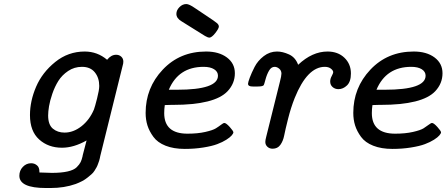

<svg xmlns="http://www.w3.org/2000/svg" viewBox="-20 -734 2219 954"><path d="M76.2 139.2Q76.2 113.3 93.5 95.2Q110.8 77.1 134.8 77.1Q151.9 77.1 164.1 87.9Q175.8 97.2 175.8 119.6Q175.8 121.1 175.8 123Q217.8 125 237.8 125Q284.7 125 315.9 117.9Q347.2 110.8 361.1 96.9Q375 83 380.6 71.5Q386.2 60.1 390.1 43Q391.1 39.1 391.1 37.1Q405.3 -18.1 410.2 -36.1Q346.2 0 288.1 0Q220.2 0 174.6 -41Q128.9 -82 128.9 -162.1Q128.9 -231.9 159.4 -303Q189.9 -374 254.4 -426Q318.8 -478 400.9 -478Q463.9 -478 512.2 -437Q532.2 -461.9 557.1 -461.9Q572.3 -461.9 582.5 -452.4Q592.8 -442.9 592.8 -428.2Q592.8 -418.5 589.8 -409.2L478 42L476.1 51.8Q474.1 60.5 472.7 64.7Q471.2 68.8 467.5 79.3Q463.9 89.8 460 96.9Q456.1 104 449.5 114.5Q442.9 125 433.8 132.6Q424.8 140.1 413.8 149.2Q402.8 158.2 387.9 166Q373 173.8 356 180.2Q299.8 200.2 231 200.2H208Q76.2 200.2 76.2 139.2ZM219.2 -160.2Q219.2 -114.3 242.7 -94.7Q266.1 -75.2 300.8 -75.2Q344.7 -75.2 384.8 -106.7Q424.8 -138.2 446.8 -189.9Q451.7 -203.1 462.4 -245.1Q473.1 -287.1 473.1 -307.1Q473.1 -347.2 451.2 -374.5Q429.2 -401.9 387.2 -401.9Q349.1 -401.9 318.6 -381.3Q288.1 -360.8 270 -332Q252 -303.2 240 -268.1Q228 -232.9 223.6 -206.1Q219.2 -179.2 219.2 -160.2Z M703.6 -172.9Q703.6 -297.9 788.6 -387.9Q873.5 -478 1003.9 -478Q1067.9 -478 1107.4 -448.5Q1147 -418.9 1147 -370.1Q1147 -319.3 1110.8 -280.8Q1046.9 -212.9 839.8 -212.9H831.5Q825.7 -212.9 814.7 -212.4Q803.7 -211.9 798.8 -211.9Q795.9 -191.9 795.9 -171.9Q795.9 -69.8 911.6 -69.8Q962.4 -69.8 1000 -78.4Q1037.6 -86.9 1052.7 -96.4Q1067.9 -106 1078.9 -114.5Q1089.8 -123 1094.7 -123Q1103.5 -123 1121.6 -103Q1139.6 -83 1139.6 -76.2Q1139.6 -71.3 1131.6 -61.5Q1123.5 -51.8 1104.7 -39.8Q1085.9 -27.8 1059.3 -17.8Q1032.7 -7.8 989.7 -1Q946.8 5.9 897.9 5.9Q842.8 5.9 802.7 -10Q762.7 -25.9 742.2 -54Q721.7 -82 712.6 -110.8Q703.6 -139.6 703.6 -172.9ZM818.8 -288.1H859.9Q1063 -288.1 1063 -357.9Q1063 -377.9 1043.9 -389.9Q1024.9 -401.9 991.7 -401.9Q866.7 -401.9 818.8 -288.1ZM856.4 -665Q856.4 -683.1 871.6 -698.5Q886.7 -713.9 905.8 -713.9Q919.9 -713.9 948.7 -693.8Q969.7 -679.7 1000.5 -659.2Q1049.3 -627 1058.3 -618.9Q1067.4 -610.8 1067.4 -602.1Q1067.4 -592.3 1049.6 -569.6Q1031.7 -546.9 1019.5 -546.9Q1013.7 -546.9 998.5 -555.4Q983.4 -564 882.3 -627.9Q856.4 -643.1 856.4 -665Z M1212.4 -317.9Q1212.4 -324.7 1220.9 -347.9Q1229.5 -371.1 1245.1 -401.6Q1260.7 -432.1 1290.5 -455.1Q1320.3 -478 1356.4 -478Q1384.3 -478 1416 -463.6Q1447.8 -449.2 1461.4 -412.1Q1531.2 -478 1607.4 -478Q1659.2 -478 1691.4 -447Q1723.6 -416 1723.6 -369.1Q1723.6 -328.1 1704.1 -309.6Q1684.6 -291 1661.6 -291Q1644.5 -291 1632.6 -301.5Q1620.6 -312 1620.6 -329.1Q1620.6 -342.3 1628.2 -356.2Q1635.7 -370.1 1635.7 -375Q1635.7 -383.8 1624.3 -392.8Q1612.8 -401.9 1593.8 -401.9Q1506.8 -401.9 1444.3 -247.1Q1425.3 -199.2 1411.4 -144Q1397.5 -88.9 1392.1 -61Q1386.7 -33.2 1373 -14.2Q1359.4 4.9 1334.5 4.9Q1319.3 4.9 1308.8 -4.6Q1298.3 -14.2 1298.3 -28.8Q1298.3 -37.6 1302.7 -54.2L1370.6 -327.1Q1378.4 -356.9 1378.4 -368.2Q1378.4 -383.3 1367.4 -392.6Q1356.4 -401.9 1344.7 -401.9Q1327.6 -401.9 1316.7 -382.8Q1305.7 -363.8 1299.1 -338.9Q1292.5 -314 1290.5 -311Q1285.6 -304.2 1260.7 -304.2H1236.3Q1212.4 -303.7 1212.4 -317.9Z M1735.4 -172.9Q1735.4 -297.9 1820.3 -387.9Q1905.3 -478 2035.6 -478Q2099.6 -478 2139.2 -448.5Q2178.7 -418.9 2178.7 -370.1Q2178.7 -319.3 2142.6 -280.8Q2078.6 -212.9 1871.6 -212.9H1863.3Q1857.4 -212.9 1846.4 -212.4Q1835.4 -211.9 1830.6 -211.9Q1827.6 -191.9 1827.6 -171.9Q1827.6 -69.8 1943.4 -69.8Q1994.1 -69.8 2031.7 -78.4Q2069.3 -86.9 2084.5 -96.4Q2099.6 -106 2110.6 -114.5Q2121.6 -123 2126.5 -123Q2135.3 -123 2153.3 -103Q2171.4 -83 2171.4 -76.2Q2171.4 -71.3 2163.3 -61.5Q2155.3 -51.8 2136.5 -39.8Q2117.7 -27.8 2091.1 -17.8Q2064.5 -7.8 2021.5 -1Q1978.5 5.9 1929.7 5.9Q1874.5 5.9 1834.5 -10Q1794.4 -25.9 1773.9 -54Q1753.4 -82 1744.4 -110.8Q1735.4 -139.6 1735.4 -172.9ZM1850.6 -288.1H1891.6Q2094.7 -288.1 2094.7 -357.9Q2094.7 -377.9 2075.7 -389.9Q2056.6 -401.9 2023.4 -401.9Q1898.4 -401.9 1850.6 -288.1Z"/></svg>

Font: CMU Concrete
Style: BoldItalic
Weight: 700
Italic angle: -14.04°
Version: Version 0.7.0